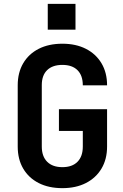

<svg xmlns="http://www.w3.org/2000/svg" viewBox="-20 -967 640 997"><path d="M304 10Q233 10 181 -16.5Q129 -43 100.5 -91.5Q72 -140 72 -206V-524Q72 -590 100.5 -638.5Q129 -687 181 -713.5Q233 -740 304 -740Q374 -740 426 -713.5Q478 -687 507 -638.5Q536 -590 536 -524H410Q410 -575 382.5 -602.5Q355 -630 304 -630Q253 -630 225 -603Q197 -576 197 -525V-206Q197 -155 225 -127Q253 -99 304 -99Q355 -99 382.5 -127Q410 -155 410 -206V-287H286V-400H536V-206Q536 -140 507 -91.5Q478 -43 426 -16.5Q374 10 304 10ZM228 -947H372V-813H228Z"/></svg>

Font: Tiny
Style: Bold
Weight: 700
Monospace: yes
Designer: Philipp Nurullin, Konstantin Bulenkov
Foundry: JetBrains
Version: Version 2.251; ttfautohint (v1.8.4.7-5d5b)